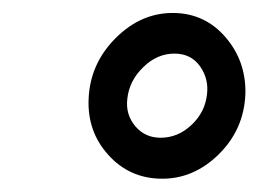

<svg xmlns="http://www.w3.org/2000/svg" viewBox="-20 -741 407 293"><path d="M115.2 -589.4Q117.2 -643.6 156.5 -682.9Q195.8 -722.2 246.1 -721.2Q293.5 -720.2 324.5 -683.8Q355.5 -647.5 354.5 -598.1Q352.5 -543.5 313.7 -505.4Q274.9 -467.3 225.1 -468.3Q177.2 -469.2 145.3 -504.6Q113.3 -540 115.2 -589.4ZM174.3 -590.3Q171.4 -566.4 186.3 -548.6Q201.2 -530.8 225.1 -530.8Q251.5 -530.8 272.2 -550.3Q293 -569.8 295.9 -597.2Q298.8 -620.6 285.2 -639.9Q271.5 -659.2 246.1 -659.2Q219.7 -659.2 198.5 -638.4Q177.2 -617.7 174.3 -590.3Z"/></svg>

Font: RobotoDraft
Style: Italic
Weight: 400
Italic angle: -12°
Version: Version 2.001101; 2014